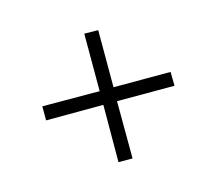

<svg xmlns="http://www.w3.org/2000/svg" viewBox="-77 -627 740 655"><g transform="rotate(30 293.0 -299.5)"><path d="M258.8 -298.8 115.2 -442.4 150.4 -476.6 293 -334 435.5 -476.6 470.7 -442.4 327.1 -298.8 470.7 -156.2 435.5 -121.1 293 -264.6 150.4 -121.1 115.2 -156.2Z"/></g></svg>

Font: Thabit
Style: Regular
Weight: 500
Designer: Regenerated by Nadim Shaikli
Foundry: MAK Alagha
Version: 0.01